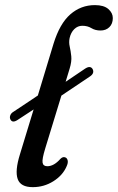

<svg xmlns="http://www.w3.org/2000/svg" viewBox="-20 -742 473 771"><path d="M22 -262Q18 -269.5 21.2 -278.5Q24.5 -287.5 33 -292.5L132 -358.5L195 -566.5Q220 -647.5 262.5 -684.5Q305 -721.5 361 -721.5Q397 -721.5 415 -705.8Q433 -690 433 -669.5Q433 -646.5 419.2 -633Q405.5 -619.5 383.5 -619.5Q362.5 -619.5 347 -629Q331.5 -638.5 310.5 -638.5Q292 -638.5 278.2 -625Q264.5 -611.5 259.5 -589Q256 -572 260 -554.8Q264 -537.5 266.2 -516.2Q268.5 -495 259.5 -466L243.5 -413.5L322 -466.5Q343 -480 352 -464.5Q360.5 -447.5 340.5 -434.5L226.5 -358L161.5 -145.5Q148.5 -103 151 -88.8Q153.5 -74.5 170 -74.5Q196.5 -74.5 222.5 -104Q232.5 -114 242 -110Q249.5 -107.5 251.8 -97.5Q254 -87.5 247 -73Q231.5 -37.5 194 -14Q156.5 9.5 111.5 9.5Q62.5 9.5 51 -23.2Q39.5 -56 60 -122L115 -302.5L50 -260Q30 -247 22 -262Z"/></svg>

Font: Fraunces 72pt SuperSoft
Style: Italic
Weight: 400
Italic angle: -16°
Version: Version 1.000;[b76b70a41]